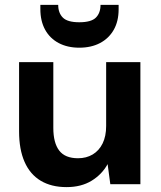

<svg xmlns="http://www.w3.org/2000/svg" viewBox="-20 -753 659 785"><path d="M252 12Q190 12 146.5 -14Q103 -40 80.5 -91Q58 -142 58 -216V-499H198V-230Q198 -169 222 -137.5Q246 -106 299 -106Q333 -106 359 -121.5Q385 -137 399.5 -166.5Q414 -196 414 -238V-499H554V0H431L420 -82Q397 -40 354.5 -14Q312 12 252 12ZM304 -558Q256 -558 220 -577Q184 -596 164.5 -631.5Q145 -667 145 -716V-733H218Q218 -700 237 -681Q256 -662 304 -662Q353 -662 372 -681Q391 -700 391 -733H465V-715Q465 -666 445 -631Q425 -596 389 -577Q353 -558 304 -558Z"/></svg>

Font: DM Sans 20pt ExtraBold
Style: Regular
Weight: 800
Version: Version 4.004;gftools[0.9.30]